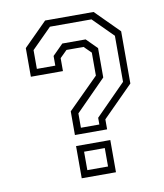

<svg xmlns="http://www.w3.org/2000/svg" viewBox="-80 -766 710 831"><g transform="rotate(-10 275.0 -350.0)"><path d="M215.5 -189.5V-293.5L349.5 -427V-528L318.5 -558.5H243.5L212.5 -528V-471H71.5V-597L174.5 -700H387.5L490.5 -597V-367.5L357 -233.5V-189.5ZM242 -30.5H333V-111.5H242ZM212 0V-141.5H362.5V0ZM246.5 -216H327.5V-245.5L460.5 -380V-582.5L373 -670H190.5L103 -582.5V-500H184V-542.5L230.5 -589H333L379.5 -542.5V-413.5L246.5 -279Z"/></g></svg>

Font: Tourney Light
Style: Regular
Weight: 300
Version: Version 1.015